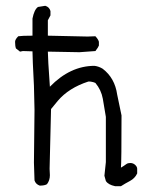

<svg xmlns="http://www.w3.org/2000/svg" viewBox="-20 -689 528 662"><path d="M397 -47H377Q353 -52 345 -65L340 -83L345 -130V-286Q340 -318 334.5 -348.5Q329 -379 309 -403Q305 -405 302.5 -405.5Q300 -406 296 -407Q292 -408 285 -408Q217 -386 179 -341L156 -313L151 -107L152 -85Q152 -67 142 -54Q134 -49 117 -49Q103 -54 99 -67L97 -128L99 -310L97 -394Q92 -489 92 -512L59 -513L49 -511L35 -522Q32 -530 32 -545Q32 -553 43 -564Q56 -566 92 -566V-625Q98 -656 111 -665L136 -669Q150 -665 154 -651V-636L145 -619V-566L282 -563L309 -564Q319 -553 321 -545V-532Q319 -526 309 -513L254 -509L145 -511Q145 -489 152 -390Q222 -462 306 -462Q321 -460 334 -452Q376 -420 384 -363L399 -291Q399 -130 397 -111Q401 -113 406 -116.5Q411 -120 416 -123.5Q421 -127 429 -127Q439 -127 446 -120.5Q453 -114 453 -107V-91Q445 -74 428 -65Q411 -56 397 -47Z"/></svg>

Font: Yozai
Style: Regular
Weight: 400
Designer: LXGW / Y.OzVox
Foundry: LXGW / Y.OzVox
Version: Version 0.861;October 22, 2024